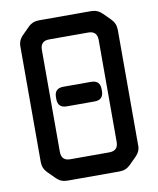

<svg xmlns="http://www.w3.org/2000/svg" viewBox="-82 -775 700 849"><g transform="rotate(-10 268.5 -351.0)"><path d="M70 -44 103 -11Q123 9 152 9H386Q415 9 435 -11L467 -43Q489 -65 487 -93V-609Q487 -638 467 -658L435 -690Q414 -711 386 -711H151Q122 -711 102 -691L70 -659Q49 -638 50 -609V-93Q50 -64 70 -44ZM141 -122V-580Q141 -620 181 -620H356Q396 -620 396 -580V-122Q396 -82 356 -82H181Q141 -82 141 -122ZM206 -315H331Q371 -315 371 -355V-363Q371 -403 331 -403H206Q166 -403 166 -363V-355Q166 -315 206 -315Z"/></g></svg>

Font: WDXL Lubrifont TC
Style: Regular
Weight: 400
Designer: [WDXL Lubrifont] Copyright 2020-2022 (c) NightFurySL2001, Skr-ZERO; [ZCOOL QingKe HuangYou] Copyright 2018-2022 (c) The 
Version: Version 2.001;hotconv 1.1.1;makeotfexe 2.6.0